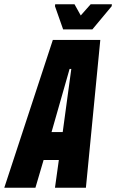

<svg xmlns="http://www.w3.org/2000/svg" viewBox="-66 -874 541 894"><path d="M-46 0 180 -688H401L334 0H190L208 -129H137L99 0ZM174 -259H226L266 -553H258ZM228 -737 190 -845 191 -854H281L310 -802L356 -854H455L454 -845L364 -737Z"/></svg>

Font: Saira ExtraCondensed Black
Style: Italic
Weight: 900
Width: 2
Italic angle: -12°
Designer: Hector Gatti with collaboration of the Omnibus-Type team
Foundry: Omnibus-Type
Version: Version 1.101